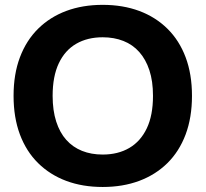

<svg xmlns="http://www.w3.org/2000/svg" viewBox="-20 -758 844 788"><path d="M401.4 9.4Q318.9 9.4 251.9 -15.6Q184.9 -40.7 136.2 -88.8Q87.6 -136.9 61.6 -206.4Q35.7 -276 35.7 -364.7Q35.7 -453.7 61.8 -522.9Q87.9 -592.1 136.4 -640.1Q184.9 -688 251.9 -713.1Q318.9 -738.1 401.4 -738.1Q484.3 -738.1 551.5 -713.1Q618.7 -688 667.4 -639.9Q716 -591.9 741.9 -522.8Q767.9 -453.7 767.9 -364.7Q767.9 -275.7 741.8 -206.1Q715.7 -136.6 667.1 -88.6Q618.4 -40.7 551.2 -15.6Q484 9.4 401.4 9.4ZM401.4 -123.7Q464.6 -123.7 510.9 -150.9Q557.1 -178 582.5 -231.4Q607.9 -284.7 607.9 -364.7Q607.9 -425 593.1 -469.7Q578.4 -514.4 551.5 -544.6Q524.6 -574.9 486.5 -589.9Q448.4 -605 401.4 -605Q339 -605 292.9 -578.4Q246.7 -551.7 221.4 -498.4Q196 -445 196 -364.7Q196 -304.7 210.7 -259.1Q225.4 -213.6 252.2 -183.7Q279 -153.9 316.7 -138.8Q354.4 -123.7 401.4 -123.7Z"/></svg>

Font: Mona Sans ExtraLight
Style: Regular
Weight: 200
Designer: Deni Anggara
Foundry: GitHub
Version: Version 2.000